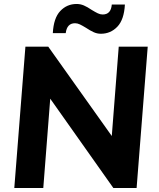

<svg xmlns="http://www.w3.org/2000/svg" viewBox="-20 -947 800 967"><path d="M578 -712H724L668 0H551L233 -450L198 0H52L108 -712H223L543 -262ZM366 -927Q385 -927 402.5 -919.5Q420 -912 442 -897Q460 -886 472.5 -880Q485 -874 497 -874Q539 -874 543 -924H609Q605 -848 571 -812.5Q537 -777 488 -777Q469 -777 451.5 -785Q434 -793 413 -807Q395 -818 382.5 -824Q370 -830 358 -830Q317 -830 311 -780H246Q250 -856 283.5 -891.5Q317 -927 366 -927Z"/></svg>

Font: Muli ExtraBold
Style: Italic
Weight: 800
Italic angle: -4.541°
Designer: Vernon Adams
Foundry: Vernon Adams
Version: Version 2.000